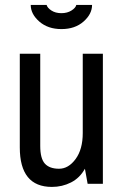

<svg xmlns="http://www.w3.org/2000/svg" viewBox="-20 -738 492 771"><path d="M349.7 -718.1Q349.7 -681.6 315.4 -651.4Q281.1 -621.2 226.8 -621.2Q172.5 -621.2 137.9 -651.4Q103.4 -681.6 103.4 -718.1H167.2Q170.3 -706.3 186.6 -695.7Q202.9 -685.1 226.5 -685.1Q250.2 -685.1 267.2 -695.9Q284.1 -706.8 286.3 -718.1ZM188.5 12.6Q59.5 12.6 59.5 -146V-522.2H141.6V-152Q141.6 -101.2 160.3 -80.8Q179 -60.4 217 -60.4Q255 -60.4 283.7 -99.5Q312.3 -138.6 312.3 -203.7V-522.2H393.1V0H331.9L321 -60.4Q300.6 -23.5 265.2 -5.4Q229.8 12.6 188.5 12.6Z"/></svg>

Font: Puralecka Narrow
Style: Regular
Weight: 400
Designer: Hector Gatti, Marcela Romero, Pablo Cosgaya and Nicolas Silva
Version: Version 1.004;PS 001.004;hotconv 1.0.70;makeotf.lib2.5.58329